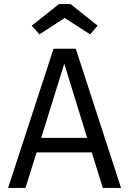

<svg xmlns="http://www.w3.org/2000/svg" viewBox="-20 -930 640 950"><path d="M329 -910H272L137 -803L175 -760L300 -841L426 -760L463 -803ZM434 -176 489 0H579L355 -689H245L20 0H106L161 -176ZM184 -248 298 -615 411 -248Z"/></svg>

Font: FiraMono Nerd Font
Style: Regular
Weight: 400
Designer: Carrois Corporate & Edenspiekermann AG
Foundry: Carrois Corporate GbR & Edenspiekermann AG
Version: Version 003.206;Nerd Fonts 3.3.0